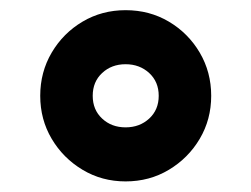

<svg xmlns="http://www.w3.org/2000/svg" viewBox="-20 -417 482 368"><path d="M57.1 -233.4Q57.1 -278.8 79.1 -316.2Q101.1 -353.5 138.2 -375.5Q175.3 -397.5 220.7 -397.5Q266.6 -397.5 303.7 -375.5Q340.8 -353.5 362.8 -316.2Q384.8 -278.8 384.8 -233.4Q384.8 -188 362.8 -150.9Q340.8 -113.8 303.7 -91.6Q266.6 -69.3 220.7 -69.3Q175.3 -69.3 138.2 -91.6Q101.1 -113.8 79.1 -150.9Q57.1 -188 57.1 -233.4ZM157.7 -233.4Q157.7 -206.5 175.8 -189.7Q193.8 -172.9 220.7 -172.9Q247.6 -172.9 265.9 -189.7Q284.2 -206.5 284.2 -233.4Q284.2 -260.3 265.9 -277.1Q247.6 -293.9 220.7 -293.9Q193.8 -293.9 175.8 -277.1Q157.7 -260.3 157.7 -233.4Z"/></svg>

Font: Vazirmatn FD NL
Style: Bold
Weight: 700
Designer: Saber Rastikerdar
Foundry: Saber Rastikerdar
Version: Version 33.003